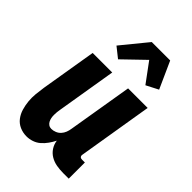

<svg xmlns="http://www.w3.org/2000/svg" viewBox="-229 -859 958 958"><g transform="rotate(45 250.0 -379.5)"><path d="M147 8Q121 8 98.5 -2Q76 -12 61.5 -31Q47 -50 40 -73.5Q33 -97 30.5 -122Q28 -147 30.5 -173Q33 -199 37 -225L86 -520H224L172 -206Q170 -195 169 -185Q168 -175 168 -164.5Q168 -154 170 -144Q172 -134 176.5 -125.5Q181 -117 189 -111.5Q197 -106 208 -106Q221 -106 234.5 -111.5Q248 -117 257.5 -127.5Q267 -138 272 -151Q277 -164 279 -178L336 -520H474L409 -126Q408 -122 408.5 -118Q409 -114 411.5 -111Q414 -108 417.5 -107Q421 -106 425 -106H445V8H406Q382 8 359 4Q336 0 316.5 -11.5Q297 -23 284.5 -42Q272 -61 269 -84Q260 -66 248 -49Q236 -32 220.5 -18.5Q205 -5 185.5 1.5Q166 8 147 8ZM198 -587 144 -630 256 -767H386L450 -625L386 -592L310 -695Z"/></g></svg>

Font: Iosevka Term Curly Heavy
Style: Italic
Weight: 900
Italic angle: -9°
Designer: Belleve Invis
Foundry: Belleve Invis
Version: Version 32.3.0